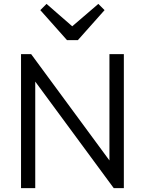

<svg xmlns="http://www.w3.org/2000/svg" viewBox="-20 -966 743 986"><path d="M88 0H161V-547L564 0H616V-688H542V-142L140 -688H88ZM187 -914 324 -760H380L517 -914L485 -946L351 -831L219 -946Z"/></svg>

Font: MV Cash Light
Style: Regular
Weight: 300
Designer: Rodrigo Fuenzalida
Foundry: fragTYPE
Version: Version 1.100;Glyphs 3.1.2 (3151)